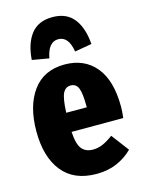

<svg xmlns="http://www.w3.org/2000/svg" viewBox="-122 -868 721 958"><g transform="rotate(-15 239.0 -388.5)"><path d="M456 -217H189Q193 -152 213 -128Q233 -104 270 -104Q297 -104 321 -114.5Q345 -125 375 -147L443 -57Q408 -22 361.5 -2Q315 18 257 18Q140 18 80 -57Q20 -132 20 -264Q20 -395 77 -473Q134 -551 242 -551Q343 -551 401.5 -481Q460 -411 460 -275Q460 -251 456 -217ZM294 -323Q294 -386 283.5 -414Q273 -442 244 -442Q217 -442 204 -415.5Q191 -389 188 -316H294ZM398 -615 310 -600Q297 -681 244 -681Q192 -681 177 -600L90 -615Q96 -699 133.5 -747Q171 -795 244 -795Q317 -795 354.5 -747Q392 -699 398 -615Z"/></g></svg>

Font: Fira Sans Compressed ExtraBold
Style: Regular
Weight: 800
Width: 1
Designer: bBox Type GmbH & Carrois Corporate GbR & Edenspiekermann AG
Foundry: bBox Type GmbH & Carrois Corporate GbR & Edenspiekermann AG
Version: Version 4.301